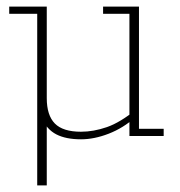

<svg xmlns="http://www.w3.org/2000/svg" viewBox="-20 -413 546 583"><path d="M93 150V-371H8V-393H122V-115Q122 -63 146.5 -38Q171 -13 226 -13Q264 -13 304.5 -27Q345 -41 394 -81L373 -58V-371H293V-393H402V-22H477V0H373V-52L391 -57Q354 -24 310 -7Q266 10 226 10Q180 10 151 -5Q122 -20 107 -54L122 -69V150Z"/></svg>

Font: Rokkitt Thin
Style: Regular
Weight: 250
Version: Version 3.103